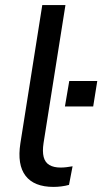

<svg xmlns="http://www.w3.org/2000/svg" viewBox="-20 -725 402 754"><path d="M190 9Q114 9 80.5 -34.5Q47 -78 60 -162L146 -705H237L151 -163Q146 -130 151.5 -108.5Q157 -87 174 -77Q191 -67 218 -67Q230 -67 241.5 -68.5Q253 -70 265 -72L251 1Q237 5 221 7Q205 9 190 9ZM235 -307 252 -407H362L346 -307Z"/></svg>

Font: Nunito Sans 12pt Medium
Style: Italic
Weight: 500
Italic angle: -9°
Designer: Vernon Adams
Foundry: Vernon Adams
Version: Version 3.101;gftools[0.9.27]